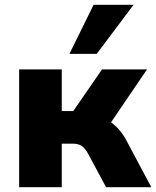

<svg xmlns="http://www.w3.org/2000/svg" viewBox="-20 -782 652 802"><path d="M60 0V-492H238V-318H286L406 -492H594L420 -236L387 -294Q413 -291 435 -277Q457 -263 475 -243Q493 -223 506 -199L612 0H423L348 -140Q339 -156 330 -165Q321 -174 310 -178Q299 -182 284 -182H238V0ZM270 -557 371 -762H538L384 -557Z"/></svg>

Font: Nunito Sans 12pt Black
Style: Regular
Weight: 900
Designer: Vernon Adams
Foundry: Vernon Adams
Version: Version 3.101;gftools[0.9.27]